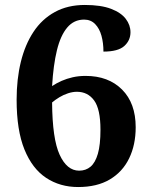

<svg xmlns="http://www.w3.org/2000/svg" viewBox="-20 -744 605 774"><path d="M295 10Q222 10 166 -27Q110 -64 78.5 -141.5Q47 -219 47 -342Q47 -425 64 -494.5Q81 -564 115 -615.5Q149 -667 201 -695.5Q253 -724 322 -724Q387 -724 427.5 -708.5Q468 -693 487 -668Q506 -643 506 -614Q506 -581 481 -558.5Q456 -536 397 -536Q397 -571 389 -600Q381 -629 363.5 -647Q346 -665 319 -665Q278 -665 251 -633Q224 -601 209.5 -541.5Q195 -482 190 -397Q208 -409 228.5 -418Q249 -427 273 -432.5Q297 -438 325 -438Q417 -438 472 -383Q527 -328 527 -231Q527 -160 500.5 -105.5Q474 -51 422.5 -20.5Q371 10 295 10ZM299 -56Q326 -56 345 -72Q364 -88 374.5 -124Q385 -160 385 -221Q385 -304 359.5 -339Q334 -374 290 -374Q273 -374 254.5 -368Q236 -362 219.5 -352Q203 -342 190 -331Q191 -184 220.5 -120Q250 -56 299 -56Z"/></svg>

Font: Noto Serif Hebrew
Style: Bold
Weight: 700
Version: Version 2.003